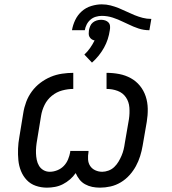

<svg xmlns="http://www.w3.org/2000/svg" viewBox="-20 -855 790 883"><path d="M196 8Q169 8 144.5 -0.5Q120 -9 103 -27Q86 -45 76.5 -68.5Q67 -92 64.5 -118Q62 -144 63 -171Q64 -198 69 -225L87 -335Q91 -361 100.5 -386.5Q110 -412 126.5 -434.5Q143 -457 165.5 -474Q188 -491 213 -501.5Q238 -512 265 -516Q292 -520 317 -520V-446Q292 -446 266 -439Q240 -432 218.5 -414.5Q197 -397 185 -372.5Q173 -348 169 -323L151 -213Q148 -197 146.5 -181Q145 -165 145.5 -150Q146 -135 149 -120Q152 -105 159.5 -92.5Q167 -80 180 -72.5Q193 -65 209 -65Q226 -65 243.5 -72Q261 -79 273.5 -92Q286 -105 293 -122Q300 -139 303 -156V-161H387V-156Q384 -139 385 -122Q386 -105 394.5 -92Q403 -79 418 -72Q433 -65 450 -65Q464 -65 479 -70.5Q494 -76 505.5 -87Q517 -98 525 -111.5Q533 -125 539 -139Q545 -153 548.5 -167.5Q552 -182 554 -197L573 -307Q577 -334 575 -360.5Q573 -387 559 -407.5Q545 -428 521 -437Q497 -446 470 -446V-520Q500 -520 528.5 -514.5Q557 -509 581.5 -495.5Q606 -482 623.5 -460.5Q641 -439 650 -412Q659 -385 659.5 -355Q660 -325 655 -295L636 -185Q632 -161 624.5 -137Q617 -113 605 -91Q593 -69 575.5 -49.5Q558 -30 535.5 -16.5Q513 -3 488.5 2.5Q464 8 440 8Q421 8 404 4.5Q387 1 371.5 -7.5Q356 -16 345.5 -29.5Q335 -43 328 -59Q317 -43 302 -30Q287 -17 269.5 -8Q252 1 233 4.5Q214 8 196 8ZM370 -716H311Q315 -740 326 -763Q337 -786 356 -803Q375 -820 400 -827.5Q425 -835 448 -835Q469 -835 488.5 -830Q508 -825 526.5 -817.5Q545 -810 562.5 -801.5Q580 -793 598.5 -785.5Q617 -778 636 -773Q655 -768 676 -768L667 -716Q641 -716 617 -724Q593 -732 571 -743L545 -755Q523 -766 498.5 -774Q474 -782 448 -782Q435 -782 421 -778Q407 -774 396 -764.5Q385 -755 378.5 -742Q372 -729 370 -716ZM403 -567 368 -604Q383 -618 394.5 -634.5Q406 -651 415 -669Q408 -670 401.5 -674.5Q395 -679 391.5 -685.5Q388 -692 388 -700Q388 -708 389 -716Q391 -726 395 -735.5Q399 -745 407 -751.5Q415 -758 425 -761Q435 -764 445 -764Q455 -764 464 -761Q473 -758 479 -751.5Q485 -745 486 -735.5Q487 -726 485 -716Q482 -695 475.5 -675Q469 -655 458.5 -636Q448 -617 434 -599.5Q420 -582 403 -567Z"/></svg>

Font: Iosevka Plex Etoile
Style: Italic
Weight: 400
Italic angle: -9°
Designer: Belleve Invis
Foundry: Belleve Invis
Version: Version 25.1.1; ttfautohint (v1.8.4)